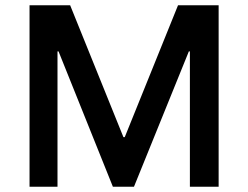

<svg xmlns="http://www.w3.org/2000/svg" viewBox="-20 -708 941 728"><path d="M92 0V-688H246L448 -188H453L655 -688H809V0H700V-513H696L488 0H408L202 -513H198V0Z"/></svg>

Font: Saira Medium
Style: Regular
Weight: 500
Designer: Hector Gatti with collaboration of the Omnibus-Type team
Foundry: Omnibus-Type
Version: Version 1.100; ttfautohint (v1.8.3)